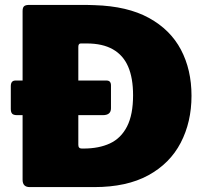

<svg xmlns="http://www.w3.org/2000/svg" viewBox="-20 -762 831 782"><path d="M432 -321Q432 -293 399 -293H50Q35 -293 29.5 -299Q24 -305 24 -318V-411Q24 -434 43 -434H414Q432 -434 432 -414ZM101 0Q72 0 72 -30V-717Q72 -731 78 -736.5Q84 -742 99 -742Q124 -742 160 -742Q196 -742 235 -742Q274 -742 308.5 -742Q343 -742 365 -741Q499 -737 586.5 -689Q674 -641 717 -559.5Q760 -478 760 -372Q760 -265 716 -180.5Q672 -96 584 -48Q496 0 364 0ZM313 -157H320Q383 -157 428 -178Q473 -199 497.5 -247Q522 -295 522 -374Q522 -444 502 -490.5Q482 -537 440 -561Q398 -585 333 -585H309Q299 -585 299 -571V-172Q299 -157 313 -157Z"/></svg>

Font: Libre Franklin Black
Style: Regular
Weight: 900
Designer: Pablo Impallari, Rodrigo Fuenzalida, Nhung Nguyen
Foundry: Impallari Type
Version: Version 3.000